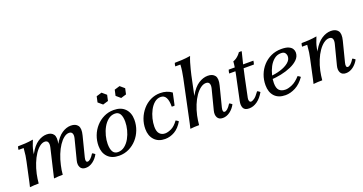

<svg xmlns="http://www.w3.org/2000/svg" viewBox="-38 -1354 3803 2010"><g transform="rotate(-20 1864.0 -349.0)"><path d="M665 15Q622 15 605.5 -15.5Q589 -46 601 -92L658 -314Q667 -349 658 -369.5Q649 -390 622 -390Q594 -390 565 -367.5Q536 -345 509.5 -305.5Q483 -266 462 -213.5Q441 -161 428 -102H402Q431 -235 474 -312Q517 -389 566.5 -422Q616 -455 666 -455Q719 -455 743 -422.5Q767 -390 748 -316L691 -92Q685 -69 688 -54.5Q691 -40 705 -40Q719 -40 736.5 -55Q754 -70 777 -106Q786 -102 793 -97.5Q800 -93 807 -86Q783 -41 745 -13Q707 15 665 15ZM45 5Q52 -24 58 -50.5Q64 -77 69 -102L103 -260Q110 -290 114.5 -321.5Q119 -353 123 -403H66Q66 -411 68.5 -422Q71 -433 74 -440Q113 -440 154.5 -442.5Q196 -445 244 -453Q229 -417 220 -390Q211 -363 205.5 -333.5Q200 -304 193 -260L159 -102Q154 -77 150 -51.5Q146 -26 144 0Q118 0 94.5 1Q71 2 45 5ZM313 5Q320 -24 326 -50.5Q332 -77 338 -102L388 -314Q396 -349 387.5 -369.5Q379 -390 352 -390Q324 -390 295 -367.5Q266 -345 240 -305.5Q214 -266 193 -213.5Q172 -161 159 -102H133Q162 -235 204.5 -312Q247 -389 297 -422Q347 -455 397 -455Q449 -455 472 -422.5Q495 -390 478 -316L428 -102Q422 -77 418 -51.5Q414 -26 412 0Q386 0 362.5 1Q339 2 313 5Z M1143 -415Q1101 -415 1067.5 -388.5Q1034 -362 1011 -320.5Q988 -279 976 -231.5Q964 -184 964 -142Q964 -85 982 -55Q1000 -25 1038 -25V15Q956 15 911.5 -31.5Q867 -78 867 -155Q867 -214 887.5 -268Q908 -322 945.5 -364Q983 -406 1033.5 -430.5Q1084 -455 1143 -455ZM1038 -25Q1080 -25 1113.5 -51.5Q1147 -78 1170 -119.5Q1193 -161 1205 -208.5Q1217 -256 1217 -298Q1217 -355 1199 -385Q1181 -415 1143 -415V-455Q1225 -455 1269.5 -408.5Q1314 -362 1314 -285Q1314 -226 1293.5 -172Q1273 -118 1235.5 -76Q1198 -34 1147.5 -9.5Q1097 15 1038 15ZM1087 -669 1135 -628 1121 -564 1061 -546 1013 -587 1027 -651ZM1288 -669 1336 -628 1322 -564 1262 -546 1214 -587 1228 -651Z M1549 15Q1474 15 1431 -31.5Q1388 -78 1388 -154Q1388 -213 1408.5 -266.5Q1429 -320 1466 -363Q1503 -406 1553 -430.5Q1603 -455 1661 -455Q1699 -455 1731.5 -444.5Q1764 -434 1789 -415L1760 -280Q1744 -277 1728 -280Q1729 -346 1710.5 -380.5Q1692 -415 1653 -415Q1614 -415 1583 -389Q1552 -363 1530 -321.5Q1508 -280 1496.5 -233Q1485 -186 1485 -144Q1485 -90 1508 -65Q1531 -40 1569 -40Q1600 -40 1639.5 -59Q1679 -78 1716 -130Q1725 -126 1732 -121.5Q1739 -117 1746 -110Q1707 -44 1656 -14.5Q1605 15 1549 15Z M1832 5Q1839 -24 1845 -50.5Q1851 -77 1856 -102L1944 -520Q1951 -554 1956.5 -590Q1962 -626 1964 -663H1907Q1907 -670 1909.5 -681.5Q1912 -693 1915 -700Q1950 -700 1996.5 -702.5Q2043 -705 2090 -713Q2079 -687 2068 -651Q2057 -615 2048.5 -580Q2040 -545 2034 -520L1946 -102Q1941 -77 1937 -51.5Q1933 -26 1931 0Q1905 0 1881.5 1Q1858 2 1832 5ZM2192 15Q2149 15 2132.5 -15.5Q2116 -46 2128 -92L2185 -314Q2194 -349 2185 -369.5Q2176 -390 2148 -390Q2118 -390 2087.5 -367.5Q2057 -345 2029.5 -305.5Q2002 -266 1980.5 -213.5Q1959 -161 1946 -102H1920Q1949 -235 1993 -312Q2037 -389 2088.5 -422Q2140 -455 2191 -455Q2245 -455 2269.5 -422.5Q2294 -390 2275 -316L2218 -92Q2212 -69 2215 -54.5Q2218 -40 2232 -40Q2246 -40 2263.5 -55Q2281 -70 2304 -106Q2313 -102 2320 -97.5Q2327 -93 2334 -86Q2310 -41 2272 -13Q2234 15 2192 15Z M2412 -400Q2413 -409 2415 -420Q2417 -431 2421 -440H2696Q2695 -433 2693 -421Q2691 -409 2687 -400ZM2623 -126Q2632 -122 2639 -117.5Q2646 -113 2653 -106Q2619 -46 2575.5 -15.5Q2532 15 2485 15Q2436 15 2421.5 -15.5Q2407 -46 2417 -92L2463 -310Q2468 -332 2475 -366Q2482 -400 2488 -437Q2494 -474 2496 -505Q2515 -511 2531 -522Q2547 -533 2560.5 -547Q2574 -561 2583 -575Q2599 -578 2615 -575Q2595 -499 2580.5 -436Q2566 -373 2552 -308L2507 -92Q2503 -71 2509 -58Q2515 -45 2529 -45Q2540 -45 2563.5 -60Q2587 -75 2623 -126Z M2911 -40Q2940 -40 2984.5 -59Q3029 -78 3075 -130Q3084 -126 3091 -121.5Q3098 -117 3105 -110Q3059 -44 3002.5 -14.5Q2946 15 2891 15Q2812 15 2769.5 -30.5Q2727 -76 2727 -155Q2727 -215 2747.5 -269Q2768 -323 2806 -365Q2844 -407 2896 -431Q2948 -455 3011 -455Q3062 -455 3090.5 -442.5Q3119 -430 3131 -410.5Q3143 -391 3143 -370Q3143 -326 3111 -293.5Q3079 -261 3027 -238.5Q2975 -216 2916 -204Q2857 -192 2803 -189L2797 -224Q2863 -228 2920.5 -245.5Q2978 -263 3014 -292.5Q3050 -322 3050 -360Q3050 -381 3037.5 -398Q3025 -415 2993 -415Q2949 -415 2916 -388Q2883 -361 2861 -319Q2839 -277 2828 -230.5Q2817 -184 2817 -145Q2817 -88 2841 -64Q2865 -40 2911 -40Z M3204 5Q3211 -24 3217 -50.5Q3223 -77 3228 -102L3262 -260Q3269 -290 3273.5 -321.5Q3278 -353 3282 -403H3225Q3225 -411 3227.5 -422Q3230 -433 3233 -440Q3272 -440 3313.5 -442.5Q3355 -445 3403 -453Q3388 -417 3379 -390Q3370 -363 3364.5 -333.5Q3359 -304 3352 -260L3318 -102Q3313 -77 3309 -51.5Q3305 -26 3303 0Q3277 0 3253.5 1Q3230 2 3204 5ZM3564 15Q3521 15 3504.5 -15.5Q3488 -46 3500 -92L3557 -314Q3566 -349 3557 -369.5Q3548 -390 3520 -390Q3490 -390 3459.5 -367.5Q3429 -345 3401.5 -305.5Q3374 -266 3352.5 -213.5Q3331 -161 3318 -102H3292Q3321 -235 3365 -312Q3409 -389 3460.5 -422Q3512 -455 3563 -455Q3617 -455 3641.5 -422.5Q3666 -390 3647 -316L3590 -92Q3584 -69 3587 -54.5Q3590 -40 3604 -40Q3618 -40 3635.5 -55Q3653 -70 3676 -106Q3685 -102 3692 -97.5Q3699 -93 3706 -86Q3682 -41 3644 -13Q3606 15 3564 15Z"/></g></svg>

Font: Poltawski Nowy
Style: Italic
Weight: 400
Italic angle: -12°
Designer: Adam Pótawski, Mateusz Machalski, Borys Kosmynka, Ania Wieluska
Foundry: Capitalics.wtf
Version: Version 1.001;gftools[0.9.25]